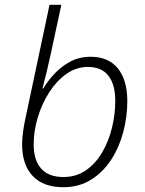

<svg xmlns="http://www.w3.org/2000/svg" viewBox="-20 -780 610 810"><path d="M246.6 9.8Q163.1 9.8 118.2 -37.4Q73.2 -84.5 73.2 -171.9Q73.2 -196.3 77.6 -226.8Q82 -257.3 88.9 -288.1L189 -759.8H238.8L194.8 -555.2Q188 -522.9 177.5 -479.7Q167 -436.5 159.2 -406.7H162.1Q180.2 -436.5 208.5 -467.5Q236.8 -498.5 275.4 -519.5Q314 -540.5 362.8 -540.5Q437 -540.5 477.1 -491.5Q517.1 -442.4 517.1 -353Q517.1 -288.1 500.2 -223.9Q483.4 -159.7 449.5 -106.9Q415.5 -54.2 364.7 -22.2Q314 9.8 246.6 9.8ZM247.6 -33.2Q301.8 -33.2 342.8 -61.8Q383.8 -90.3 411.4 -137.7Q439 -185.1 452.6 -241.7Q466.3 -298.3 466.3 -354Q466.3 -423.3 437.5 -460.4Q408.7 -497.6 351.1 -497.6Q301.8 -497.6 260.3 -468.3Q218.8 -439 187.7 -390.6Q156.7 -342.3 139.4 -284.7Q122.1 -227.1 122.1 -170.9Q122.1 -104 153.8 -68.6Q185.5 -33.2 247.6 -33.2Z"/></svg>

Font: Open Sans Light
Style: Italic
Weight: 300
Italic angle: -12°
Designer: Monotype Design Team
Foundry: Monotype Imaging Inc.
Version: Version 3.003; ttfautohint (v1.8.4)